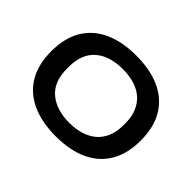

<svg xmlns="http://www.w3.org/2000/svg" viewBox="-148 -941 1196 1196"><g transform="rotate(45 450.0 -343.5)"><path d="M450 12Q328 12 239.5 -28Q151 -68 103.5 -147.5Q56 -227 56 -343Q56 -461 103.5 -540Q151 -619 239.5 -659Q328 -699 450 -699Q573 -699 661 -659Q749 -619 796.5 -540Q844 -461 844 -343Q844 -227 796.5 -147.5Q749 -68 661 -28Q573 12 450 12ZM450 -107Q507 -107 553 -121.5Q599 -136 631.5 -164Q664 -192 682 -234.5Q700 -277 700 -332V-355Q700 -410 682 -452.5Q664 -495 631.5 -523.5Q599 -552 553 -566Q507 -580 450 -580Q393 -580 347.5 -566Q302 -552 269 -523.5Q236 -495 219 -452.5Q202 -410 202 -355V-332Q202 -277 219 -234.5Q236 -192 269 -164Q302 -136 347.5 -121.5Q393 -107 450 -107Z"/></g></svg>

Font: Archivo SemiExpanded SemiBold
Style: Regular
Weight: 600
Width: 6
Designer: Hector Gatti
Foundry: Omnibus-Type
Version: Version 2.001